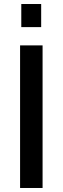

<svg xmlns="http://www.w3.org/2000/svg" viewBox="-20 -936 312 956"><path d="M86 -801H185V-916H86ZM80 0H192V-710H80Z"/></svg>

Font: FIGSv2-sans-serif SemiBold
Style: Regular
Weight: 600
Designer: Matt McInerney, Pablo Impallari, Rodrigo Fuenzalida,Mirko Velimirovic
Foundry: Matt McInerney, Pablo Impallari, Rodrigo Fuenzalida
Version: Version 4.021;hotconv 1.0.109;makeotfexe 2.5.65596